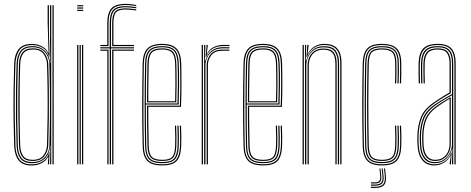

<svg xmlns="http://www.w3.org/2000/svg" viewBox="-20 -826 2367 965"><path d="M249.8 0H243.8V-800H249.8ZM237.5 0H231.8L233 -91.5H231.5Q229.5 -52.2 205 -29Q180.5 -5.8 141 -5.8Q99.5 -5.8 82.2 -29.8Q65 -53.8 63.5 -94Q61 -170 60.2 -236Q59.5 -302 60.2 -367.1Q61 -432.2 63.5 -505.5Q64.8 -544.5 82.4 -569.2Q100 -594 143 -594Q182 -594 205.4 -570.6Q228.8 -547.2 231.2 -508.8H232.8L231.5 -609V-800H237.5ZM142.8 -11.5Q173.2 -11.5 191.9 -24.6Q210.5 -37.8 219.4 -57.2Q228.2 -76.8 228.5 -95.5Q230.5 -168.5 231 -235.4Q231.5 -302.2 230.9 -368.4Q230.2 -434.5 228.2 -504.2Q227.8 -523 219.4 -542.5Q211 -562 192.6 -575.2Q174.2 -588.5 143.8 -588.5Q102.5 -588.5 86.5 -564.5Q70.5 -540.5 69.5 -504.8Q67.2 -432 66.5 -365.8Q65.8 -299.5 66.5 -233.2Q67.2 -167 69.5 -94Q70.8 -56.8 86.6 -34.1Q102.5 -11.5 142.8 -11.5ZM143.5 -17Q106.8 -17 91.8 -38.1Q76.8 -59.2 75.5 -94Q73.2 -173.2 72.5 -240Q71.8 -306.8 72.6 -370.9Q73.5 -435 75.5 -505.5Q76.8 -541 92.5 -562Q108.2 -583 144.5 -583Q187.5 -583 204.6 -557.1Q221.8 -531.2 222.5 -504Q224.8 -434 225.5 -368.4Q226.2 -302.8 225.5 -235.9Q224.8 -169 222.5 -95.8Q221.8 -67 203.5 -42Q185.2 -17 143.5 -17ZM143.8 -22.8Q182.8 -22.8 199.1 -46Q215.5 -69.2 216.2 -95.8Q218.5 -169.8 219.2 -237.1Q220 -304.5 219.2 -370Q218.5 -435.5 216.2 -504Q215.5 -530.2 199.6 -553.8Q183.8 -577.2 144.8 -577.2Q111.5 -577.2 97.1 -557.6Q82.8 -538 81.5 -504.5Q78.5 -403 78.4 -303.5Q78.2 -204 81.5 -95Q82.8 -61.8 96.6 -42.2Q110.5 -22.8 143.8 -22.8ZM139.2 5.8Q92.8 5.8 72.9 -20.9Q53 -47.5 51.2 -94Q49 -165 48.1 -231.2Q47.2 -297.5 48.1 -364.6Q49 -431.8 51.2 -505Q53 -551.8 73.4 -578.5Q93.8 -605.2 140.8 -605.2Q167 -605.2 189.6 -593.9Q212.2 -582.5 222.5 -560H224L219.5 -712.5V-800H225.8V-666.8L229.2 -541.2H226.8Q218 -571 195 -585.2Q172 -599.5 141.5 -599.5Q94 -599.5 76.5 -571.8Q59 -544 57.5 -505Q55 -432.8 54.2 -366.2Q53.5 -299.8 54.4 -233.1Q55.2 -166.5 57.5 -94Q58.8 -52.5 76.8 -26.2Q94.8 0 140 0Q174.5 0 198 -17.4Q221.5 -34.8 227.8 -60.8H229.2L226.5 0H220.5L220.8 -5.2L223.2 -37.8H221.8Q211.5 -17.8 189.5 -6Q167.5 5.8 139.2 5.8Z M367.8 -794.2V-800H398.2V-794.2ZM367.8 -771V-776.8H398.2V-771ZM367.8 -782.8V-788.5H398.2V-782.8ZM392.2 0V-600H398.2V0ZM367.8 0V-600H374V0ZM380 0V-600H386V0Z M531.5 0V-582.8H484.2V-588.5H531.5V-709.2Q531.5 -757.2 549.2 -776.2Q567 -795.2 611.2 -795.2Q623.8 -795.2 639.8 -793.5Q655.8 -791.8 664.8 -789.8V-784.2Q654.5 -786.2 638.5 -787.9Q622.5 -789.5 611.2 -789.5Q570 -789.5 553.9 -772Q537.8 -754.5 537.8 -709.2V-588.5H653.5V-582.8H537.8V0ZM519.5 0V-571H484.2V-576.8H525.5V0ZM543.8 0V-576.8H653.5V-571H550V0ZM484.2 -594.2V-600H519.2V-709.2Q519.2 -761 539.9 -783.8Q560.5 -806.5 611.2 -806.5Q623.2 -806.5 639.9 -804.6Q656.5 -802.8 664.8 -800.2V-794.8Q655.8 -797.2 639.8 -799Q623.8 -800.8 611.2 -800.8Q564.2 -800.8 544.9 -780Q525.5 -759.2 525.5 -709.2V-594.2ZM543.8 -594.2V-709.2Q543.8 -750.5 557.8 -767.2Q571.8 -784 611.2 -784Q621.2 -784 637.6 -782.4Q654 -780.8 664.8 -778.8V-773.2Q653.2 -775 637.5 -776.6Q621.8 -778.2 611.2 -778.2Q576 -778.2 563 -763.9Q550 -749.5 550 -709.2V-600H653.5V-594.2Z M796 5.5Q742.2 5.5 720.2 -17.6Q698.2 -40.8 697 -91.8Q695.8 -149.2 695.1 -201.9Q694.5 -254.5 694.6 -304.6Q694.8 -354.8 695.4 -404.9Q696 -455 697 -507.2Q698.2 -557.2 720 -581.4Q741.8 -605.5 795.8 -605.5Q843.8 -605.5 866.2 -583.2Q888.8 -561 890.8 -508.8Q891.2 -493.2 891.6 -470.8Q892 -448.2 892.1 -420Q892.2 -391.8 891.8 -358.8Q891.2 -325.8 889.8 -289.2H725.2Q725.2 -250.2 725.5 -218.2Q725.8 -186.2 726.4 -156.1Q727 -126 727.5 -93Q728.2 -53.5 742.6 -38.1Q757 -22.8 796 -22.8Q831.8 -22.8 845.1 -36.8Q858.5 -50.8 860.2 -93Q861 -110.5 860.9 -137.1Q860.8 -163.8 859.2 -194.5H865.2Q866.8 -164.2 866.9 -137.5Q867 -110.8 866.2 -93Q864.5 -48 849.2 -32.5Q834 -17 796 -17Q754 -17 738.1 -33.8Q722.2 -50.5 721.2 -92.8Q720.8 -122.5 720.1 -154.4Q719.5 -186.2 719.2 -221.2Q719 -256.2 719 -294.8H884Q885.2 -332.8 885.8 -365.4Q886.2 -398 886.1 -424.9Q886 -451.8 885.6 -472.9Q885.2 -494 884.5 -508.8Q882.5 -561.8 859.9 -580.8Q837.2 -599.8 795.8 -599.8Q744.2 -599.8 724.2 -577Q704.2 -554.2 703 -507Q702 -455.2 701.4 -404.2Q700.8 -353.2 700.8 -302.1Q700.8 -251 701.2 -198.8Q701.8 -146.5 703 -92Q704.2 -42.5 725 -21.4Q745.8 -0.2 796 -0.2Q842.5 -0.2 862.4 -20Q882.2 -39.8 884.8 -92Q885.2 -103.2 885.4 -119.5Q885.5 -135.8 885.1 -155.1Q884.8 -174.5 883.8 -194.5H889.8Q891 -167 891.4 -139.5Q891.8 -112 890.8 -91.8Q888.5 -38 867.4 -16.2Q846.2 5.5 796 5.5ZM796 -5.8Q747.8 -5.8 729 -25.6Q710.2 -45.5 709.2 -92Q708 -146.8 707.5 -199.5Q707 -252.2 707 -303.5Q707 -354.8 707.6 -405.5Q708.2 -456.2 709.2 -506.8Q710.2 -554 729.8 -574.1Q749.2 -594.2 795.8 -594.2Q838 -594.2 857.4 -575Q876.8 -555.8 878.5 -506.5Q879.2 -493.2 879.8 -463.8Q880.2 -434.2 880 -392.5Q879.8 -350.8 878 -300.5H713Q713 -237.8 713.5 -190.2Q714 -142.8 715 -92.5Q715.8 -47.8 733.5 -29.6Q751.2 -11.5 796 -11.5Q837.5 -11.5 854 -28.5Q870.5 -45.5 872.5 -92.5Q873.2 -110 873.1 -136.9Q873 -163.8 871.5 -194.5H877.5Q878.8 -168.5 879.1 -140.6Q879.5 -112.8 878.5 -92.5Q876.5 -42.5 858.4 -24.1Q840.2 -5.8 796 -5.8ZM713 -306H872Q873.8 -350.2 874 -390.6Q874.2 -431 873.8 -461.5Q873.2 -492 872.5 -506.2Q870.8 -552.8 853.1 -570.6Q835.5 -588.5 795.8 -588.5Q752.2 -588.5 734.2 -570Q716.2 -551.5 715.2 -506.5Q714.2 -463 713.6 -414.1Q713 -365.2 713 -306ZM719 -311.8Q719.2 -348.2 719.4 -379.4Q719.5 -410.5 720.1 -441Q720.8 -471.5 721.2 -506.2Q722.2 -548.8 738.6 -565.9Q755 -583 795.8 -583Q831.5 -583 848 -567Q864.5 -551 866.2 -506.2Q866.8 -493.5 867.2 -465.6Q867.8 -437.8 867.6 -398.5Q867.5 -359.2 866 -311.8ZM725.2 -317.2H860.2Q861.5 -360.2 861.6 -398.4Q861.8 -436.5 861.2 -464.8Q860.8 -493 860.2 -506.2Q858.5 -547.8 843.8 -562.5Q829 -577.2 795.8 -577.2Q757.5 -577.2 742.9 -561.4Q728.2 -545.5 727.5 -506.2Q727 -474.2 726.4 -445.5Q725.8 -416.8 725.5 -386Q725.2 -355.2 725.2 -317.2Z M1006 0V-600H1012V-585L1009.8 -521.2H1012.2Q1020 -552 1042.8 -570.4Q1065.5 -588.8 1100.5 -588.8Q1109 -588.8 1117.2 -588.6Q1125.5 -588.5 1133 -588.5V-582.8Q1125.5 -582.8 1117 -582.9Q1108.5 -583 1100.2 -583Q1069 -583 1049.6 -569.6Q1030.2 -556.2 1021.4 -536.8Q1012.5 -517.2 1012.5 -498.8V0ZM993.8 0V-600H1000V0ZM1018.8 0V-499Q1018.8 -526.8 1037.2 -551.8Q1055.8 -576.8 1099 -576.8Q1107.5 -576.8 1116 -576.8Q1124.5 -576.8 1133 -576.8V-571Q1124.5 -571 1116 -571Q1107.5 -571 1099 -571Q1059.2 -571 1042.1 -548.4Q1025 -525.8 1025 -499.2V0ZM1013.2 -539.8 1018 -592.8V-600H1024.2V-595.2L1018.8 -555.2H1020.2Q1030.8 -577.8 1053.4 -589Q1076 -600.2 1101.8 -600.2Q1109.2 -600.2 1116.9 -600.2Q1124.5 -600.2 1133 -600V-594.2Q1125 -594.5 1117.2 -594.5Q1109.5 -594.5 1102 -594.5Q1072.2 -594.5 1049.2 -581.4Q1026.2 -568.2 1015.8 -539.8Z M1303 5.5Q1249.2 5.5 1227.2 -17.6Q1205.2 -40.8 1204 -91.8Q1202.8 -149.2 1202.1 -201.9Q1201.5 -254.5 1201.6 -304.6Q1201.8 -354.8 1202.4 -404.9Q1203 -455 1204 -507.2Q1205.2 -557.2 1227 -581.4Q1248.8 -605.5 1302.8 -605.5Q1350.8 -605.5 1373.2 -583.2Q1395.8 -561 1397.8 -508.8Q1398.2 -493.2 1398.6 -470.8Q1399 -448.2 1399.1 -420Q1399.2 -391.8 1398.8 -358.8Q1398.2 -325.8 1396.8 -289.2H1232.2Q1232.2 -250.2 1232.5 -218.2Q1232.8 -186.2 1233.4 -156.1Q1234 -126 1234.5 -93Q1235.2 -53.5 1249.6 -38.1Q1264 -22.8 1303 -22.8Q1338.8 -22.8 1352.1 -36.8Q1365.5 -50.8 1367.2 -93Q1368 -110.5 1367.9 -137.1Q1367.8 -163.8 1366.2 -194.5H1372.2Q1373.8 -164.2 1373.9 -137.5Q1374 -110.8 1373.2 -93Q1371.5 -48 1356.2 -32.5Q1341 -17 1303 -17Q1261 -17 1245.1 -33.8Q1229.2 -50.5 1228.2 -92.8Q1227.8 -122.5 1227.1 -154.4Q1226.5 -186.2 1226.2 -221.2Q1226 -256.2 1226 -294.8H1391Q1392.2 -332.8 1392.8 -365.4Q1393.2 -398 1393.1 -424.9Q1393 -451.8 1392.6 -472.9Q1392.2 -494 1391.5 -508.8Q1389.5 -561.8 1366.9 -580.8Q1344.2 -599.8 1302.8 -599.8Q1251.2 -599.8 1231.2 -577Q1211.2 -554.2 1210 -507Q1209 -455.2 1208.4 -404.2Q1207.8 -353.2 1207.8 -302.1Q1207.8 -251 1208.2 -198.8Q1208.8 -146.5 1210 -92Q1211.2 -42.5 1232 -21.4Q1252.8 -0.2 1303 -0.2Q1349.5 -0.2 1369.4 -20Q1389.2 -39.8 1391.8 -92Q1392.2 -103.2 1392.4 -119.5Q1392.5 -135.8 1392.1 -155.1Q1391.8 -174.5 1390.8 -194.5H1396.8Q1398 -167 1398.4 -139.5Q1398.8 -112 1397.8 -91.8Q1395.5 -38 1374.4 -16.2Q1353.2 5.5 1303 5.5ZM1303 -5.8Q1254.8 -5.8 1236 -25.6Q1217.2 -45.5 1216.2 -92Q1215 -146.8 1214.5 -199.5Q1214 -252.2 1214 -303.5Q1214 -354.8 1214.6 -405.5Q1215.2 -456.2 1216.2 -506.8Q1217.2 -554 1236.8 -574.1Q1256.2 -594.2 1302.8 -594.2Q1345 -594.2 1364.4 -575Q1383.8 -555.8 1385.5 -506.5Q1386.2 -493.2 1386.8 -463.8Q1387.2 -434.2 1387 -392.5Q1386.8 -350.8 1385 -300.5H1220Q1220 -237.8 1220.5 -190.2Q1221 -142.8 1222 -92.5Q1222.8 -47.8 1240.5 -29.6Q1258.2 -11.5 1303 -11.5Q1344.5 -11.5 1361 -28.5Q1377.5 -45.5 1379.5 -92.5Q1380.2 -110 1380.1 -136.9Q1380 -163.8 1378.5 -194.5H1384.5Q1385.8 -168.5 1386.1 -140.6Q1386.5 -112.8 1385.5 -92.5Q1383.5 -42.5 1365.4 -24.1Q1347.2 -5.8 1303 -5.8ZM1220 -306H1379Q1380.8 -350.2 1381 -390.6Q1381.2 -431 1380.8 -461.5Q1380.2 -492 1379.5 -506.2Q1377.8 -552.8 1360.1 -570.6Q1342.5 -588.5 1302.8 -588.5Q1259.2 -588.5 1241.2 -570Q1223.2 -551.5 1222.2 -506.5Q1221.2 -463 1220.6 -414.1Q1220 -365.2 1220 -306ZM1226 -311.8Q1226.2 -348.2 1226.4 -379.4Q1226.5 -410.5 1227.1 -441Q1227.8 -471.5 1228.2 -506.2Q1229.2 -548.8 1245.6 -565.9Q1262 -583 1302.8 -583Q1338.5 -583 1355 -567Q1371.5 -551 1373.2 -506.2Q1373.8 -493.5 1374.2 -465.6Q1374.8 -437.8 1374.6 -398.5Q1374.5 -359.2 1373 -311.8ZM1232.2 -317.2H1367.2Q1368.5 -360.2 1368.6 -398.4Q1368.8 -436.5 1368.2 -464.8Q1367.8 -493 1367.2 -506.2Q1365.5 -547.8 1350.8 -562.5Q1336 -577.2 1302.8 -577.2Q1264.5 -577.2 1249.9 -561.4Q1235.2 -545.5 1234.5 -506.2Q1234 -474.2 1233.4 -445.5Q1232.8 -416.8 1232.5 -386Q1232.2 -355.2 1232.2 -317.2Z M1690.2 0V-505.2Q1690.2 -526 1686.9 -543.2Q1683.5 -560.5 1674.5 -573.1Q1665.5 -585.8 1649.4 -592.8Q1633.2 -599.8 1608 -599.8Q1578.5 -599.8 1555.9 -584Q1533.2 -568.2 1522.8 -539.8H1520.2L1524.8 -600H1531V-595.8L1525.8 -555.2H1527.2Q1537.5 -578 1559.9 -591.8Q1582.2 -605.5 1609 -605.5Q1631 -605.5 1646.4 -600.4Q1661.8 -595.2 1671.6 -585.9Q1681.5 -576.5 1686.9 -564Q1692.2 -551.5 1694.4 -536.6Q1696.5 -521.8 1696.5 -505.8V0ZM1500.8 0V-600H1507V0ZM1525.8 0V-499Q1525.8 -517.5 1533.6 -536.6Q1541.5 -555.8 1559.1 -568.9Q1576.8 -582 1605.8 -582Q1626 -582 1638.9 -576.5Q1651.8 -571 1658.9 -560.6Q1666 -550.2 1669 -536Q1672 -521.8 1672 -504.2V0H1665.8V-504Q1665.8 -525.5 1661 -541.6Q1656.2 -557.8 1643.2 -567Q1630.2 -576.2 1605.5 -576.2Q1579 -576.2 1562.9 -564.4Q1546.8 -552.5 1539.4 -534.8Q1532 -517 1532 -499.2V0ZM1513 0V-600H1519L1516.8 -521.2H1519.2Q1526.5 -552 1549.4 -573Q1572.2 -594 1607.2 -593.8Q1652.8 -593.8 1668.5 -570.1Q1684.2 -546.5 1684.2 -505V0H1678V-504.8Q1678 -544.8 1663.1 -566.4Q1648.2 -588 1606.5 -588Q1575.5 -588 1556.4 -573.5Q1537.2 -559 1528.4 -538.2Q1519.5 -517.5 1519.5 -498.8V0Z M1900.2 5.5Q1848.2 5.5 1826.2 -17.5Q1804.2 -40.5 1803 -91.8Q1801.8 -149.2 1801.1 -201.9Q1800.5 -254.5 1800.6 -304.6Q1800.8 -354.8 1801.4 -404.9Q1802 -455 1803 -507.2Q1804.2 -558 1825.4 -581.8Q1846.5 -605.5 1900 -605.5Q1950.8 -605.5 1973.6 -583.1Q1996.5 -560.8 1996.8 -507.8Q1997 -486 1997.1 -461.1Q1997.2 -436.2 1995.8 -406.8H1989.8Q1991 -435.5 1990.9 -460.2Q1990.8 -485 1990.8 -507.5Q1990.2 -557.2 1969.5 -578.5Q1948.8 -599.8 1900 -599.8Q1849 -599.8 1829.6 -577.4Q1810.2 -555 1809 -507Q1808 -455 1807.4 -404.2Q1806.8 -353.5 1806.8 -302.5Q1806.8 -251.5 1807.2 -199.2Q1807.8 -147 1809 -92Q1810.2 -43.2 1830.6 -21.8Q1851 -0.2 1900.2 -0.2Q1948 -0.2 1968.5 -21Q1989 -41.8 1990.8 -91.8Q1991.5 -114 1991.4 -138.1Q1991.2 -162.2 1989.8 -194.5H1995.8Q1997.2 -165.2 1997.5 -140.1Q1997.8 -115 1996.8 -91.8Q1995 -40 1973.4 -17.2Q1951.8 5.5 1900.2 5.5ZM1900.2 -5.8Q1853.5 -5.8 1834.9 -25.8Q1816.2 -45.8 1815.2 -92Q1814.2 -147 1813.6 -199.5Q1813 -252 1813 -303.2Q1813 -354.5 1813.6 -405.1Q1814.2 -455.8 1815.2 -506.8Q1816.2 -554.5 1835 -574.4Q1853.8 -594.2 1900 -594.2Q1945.8 -594.2 1965 -574.6Q1984.2 -555 1984.5 -507.5Q1984.8 -488.8 1984.9 -463Q1985 -437.2 1983.5 -406.8H1977.5Q1979 -437.5 1978.8 -463.4Q1978.5 -489.2 1978.5 -507.2Q1978.2 -552.8 1960.5 -570.6Q1942.8 -588.5 1900 -588.5Q1857 -588.5 1839.6 -570.4Q1822.2 -552.2 1821.2 -506.5Q1820.2 -458 1819.6 -408.2Q1819 -358.5 1818.9 -307.1Q1818.8 -255.8 1819.2 -202.4Q1819.8 -149 1821 -93Q1822 -48 1839.4 -29.8Q1856.8 -11.5 1900.2 -11.5Q1942.8 -11.5 1959.9 -29.4Q1977 -47.2 1978.5 -92.2Q1979.2 -113.8 1979.1 -138.4Q1979 -163 1977.5 -194.5H1983.5Q1985 -159.2 1985.1 -135.5Q1985.2 -111.8 1984.5 -92.2Q1982.8 -44.8 1964.4 -25.2Q1946 -5.8 1900.2 -5.8ZM1900.2 -17Q1860 -17 1844.1 -33.8Q1828.2 -50.5 1827.2 -93Q1826.2 -146.8 1825.6 -198.5Q1825 -250.2 1825 -301.2Q1825 -352.2 1825.6 -403.2Q1826.2 -454.2 1827.2 -506.2Q1828.2 -549.2 1844 -566.1Q1859.8 -583 1900 -583Q1940.2 -583 1956.2 -566.4Q1972.2 -549.8 1972.2 -507.2Q1972.5 -485 1972.6 -461.1Q1972.8 -437.2 1971.2 -406.8H1965.2Q1966.8 -437.8 1966.5 -461.6Q1966.2 -485.5 1966.2 -507Q1966.2 -546.8 1952 -562Q1937.8 -577.2 1900 -577.2Q1862.2 -577.2 1848.2 -561.8Q1834.2 -546.2 1833.5 -506.2Q1832.5 -456.8 1831.9 -407.2Q1831.2 -357.8 1831.2 -307Q1831.2 -256.2 1831.8 -203.1Q1832.2 -150 1833.5 -93Q1834.2 -53.8 1848.2 -38.2Q1862.2 -22.8 1900.2 -22.8Q1937.2 -22.8 1951.1 -37.8Q1965 -52.8 1966.2 -92.8Q1967 -115 1966.9 -138.9Q1966.8 -162.8 1965.2 -194.5H1971.2Q1972.8 -162 1972.9 -137.6Q1973 -113.2 1972.2 -92.8Q1971 -49.8 1955.2 -33.4Q1939.5 -17 1900.2 -17ZM1909.8 20.8H1915.2L1919.2 57.2Q1922.8 90.2 1910.1 104.4Q1897.5 118.5 1865 118.5H1844.5V112.8H1865Q1894.5 112.8 1905.8 99.9Q1917 87 1913.8 57.2ZM1887 20.8H1892L1896 56.5Q1898.5 77.8 1891.2 86.9Q1884 96 1865 96H1844.5V90.5H1865Q1881 90.5 1886.9 82.6Q1892.8 74.8 1890.8 56.5ZM1898.2 20.8H1903.5L1907.5 57Q1910.8 83.8 1900.8 95.5Q1890.8 107.2 1865 107.2H1844.5V101.5H1865Q1887.8 101.5 1896.4 91.2Q1905 81 1902.2 57Z M2264 0V-505Q2264 -556 2244.5 -577.9Q2225 -599.8 2180.2 -599.8Q2133 -599.8 2112.4 -578Q2091.8 -556.2 2090 -507.5Q2089.2 -485 2089.8 -458.8Q2090.2 -432.5 2091 -406.8H2084.8Q2084 -432.8 2083.5 -459.4Q2083 -486 2083.8 -507.8Q2085.5 -560 2107.9 -582.8Q2130.2 -605.5 2180.2 -605.5Q2212.5 -605.5 2232.1 -595.2Q2251.8 -585 2261 -563Q2270.2 -541 2270.2 -505V0ZM2165 -11.2Q2195.2 -11.2 2214.4 -26Q2233.5 -40.8 2242.6 -61.8Q2251.8 -82.8 2251.8 -101.2V-347Q2233.2 -337.2 2209.1 -322.6Q2185 -308 2165.2 -293.8Q2127.2 -266.5 2112.6 -231.8Q2098 -197 2096 -146.5Q2095.5 -132.2 2095.8 -123.4Q2096 -114.5 2097 -95Q2099.2 -54.2 2117.1 -32.8Q2135 -11.2 2165 -11.2ZM2165.5 -17Q2137.8 -17 2121.5 -37.2Q2105.2 -57.5 2103 -95.2Q2102 -112.5 2101.8 -123.1Q2101.5 -133.8 2102 -146.2Q2104 -198.5 2118.9 -231.2Q2133.8 -264 2168.8 -289.5Q2185 -301.5 2205.9 -314.8Q2226.8 -328 2245.5 -338.2V-101Q2245.5 -82.8 2237.6 -63.2Q2229.8 -43.8 2212.2 -30.4Q2194.8 -17 2165.5 -17ZM2166 -22.8Q2192.2 -22.8 2208.5 -34.9Q2224.8 -47 2232.1 -65.1Q2239.5 -83.2 2239.5 -100.8V-329.5Q2224.5 -320.5 2206.6 -309Q2188.8 -297.5 2171.2 -284.5Q2137.5 -259 2123.8 -227.4Q2110 -195.8 2108.2 -146.2Q2107.8 -133 2108 -124.1Q2108.2 -115.2 2109.2 -95.5Q2111.2 -61.5 2125.9 -42.1Q2140.5 -22.8 2166 -22.8ZM2162.5 5.5Q2123.8 5.5 2102.5 -20.9Q2081.2 -47.2 2078.8 -93.8Q2077.8 -111.5 2077.5 -123.8Q2077.2 -136 2077.8 -147.8Q2079.8 -196.5 2095 -236Q2110.2 -275.5 2156.2 -308.2Q2169.5 -317.5 2183.2 -326.6Q2197 -335.8 2211.1 -344.5Q2225.2 -353.2 2239.5 -361V-505Q2239.5 -542 2226.4 -559.6Q2213.2 -577.2 2180.2 -577.2Q2145.5 -577.2 2130.6 -560.5Q2115.8 -543.8 2114.5 -506.8Q2113.8 -485.5 2114.1 -461.4Q2114.5 -437.2 2115.2 -406.8H2109.2Q2108.5 -435.8 2108.1 -461.1Q2107.8 -486.5 2108.2 -506.8Q2109.5 -546.5 2125.6 -564.8Q2141.8 -583 2180.2 -583Q2216.5 -583 2231.1 -564.1Q2245.8 -545.2 2245.8 -505V-357.2Q2222.8 -345 2200.5 -331Q2178.2 -317 2158.8 -303Q2115.5 -272 2100.6 -234Q2085.8 -196 2083.8 -147.5Q2083.2 -133 2083.5 -123.8Q2083.8 -114.5 2084.8 -94.2Q2087.2 -48.8 2107.6 -24.5Q2128 -0.2 2163.2 -0.2Q2193.5 -0.2 2216.1 -16.4Q2238.8 -32.5 2248.8 -60.2H2250.2L2246.5 -7.2V0H2240V-4.8L2245.5 -44.8H2244Q2233.2 -21.5 2211 -8Q2188.8 5.5 2162.5 5.5ZM2252 0V-15L2253.8 -78.8H2252.2Q2246.2 -50 2222.9 -27.9Q2199.5 -5.8 2164 -5.8Q2131 -5.8 2112.1 -28.8Q2093.2 -51.8 2091 -94.5Q2090 -112.2 2089.8 -123.2Q2089.5 -134.2 2090 -147.2Q2091.8 -194.5 2105.8 -231.4Q2119.8 -268.2 2162.2 -298.8Q2176.5 -308.8 2192.5 -318.6Q2208.5 -328.5 2224 -337.5Q2239.5 -346.5 2251.8 -353V-505Q2251.8 -550 2235.2 -569.2Q2218.8 -588.5 2180.2 -588.5Q2140 -588.5 2121.8 -569.6Q2103.5 -550.8 2102.2 -507Q2101.5 -484.5 2102 -458.4Q2102.5 -432.2 2103.2 -406.8H2097Q2096.2 -432.8 2095.8 -459.4Q2095.2 -486 2096 -507.2Q2097.5 -553.5 2116.9 -573.9Q2136.2 -594.2 2180.2 -594.2Q2221.8 -594.2 2239.9 -573.5Q2258 -552.8 2258 -505V0Z"/></svg>

Font: Big Shoulders Inline Display ExtraLight
Style: Regular
Weight: 250
Version: Version 2.002